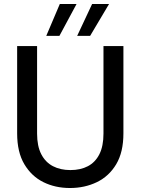

<svg xmlns="http://www.w3.org/2000/svg" viewBox="-20 -931 705 963"><path d="M331 12Q257 12 197.5 -17.5Q138 -47 102 -107.5Q66 -168 66 -262V-700H166V-261Q166 -198 187 -157.5Q208 -117 245.5 -97.5Q283 -78 333 -78Q384 -78 421 -97.5Q458 -117 478.5 -157.5Q499 -198 499 -261V-700H599V-262Q599 -168 563 -107.5Q527 -47 466 -17.5Q405 12 331 12ZM367 -751 442 -911H527L432 -751ZM212 -751 280 -911H364L278 -751Z"/></svg>

Font: DM Sans 20pt Medium
Style: Regular
Weight: 500
Version: Version 4.004;gftools[0.9.30]